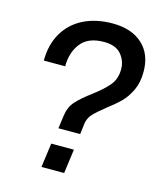

<svg xmlns="http://www.w3.org/2000/svg" viewBox="-106 -774 714 851"><g transform="rotate(15 251.0 -348.0)"><path d="M493 -524Q493 -475 476 -439Q459 -403 435 -379Q411 -355 374 -327Q337 -298 319.5 -278.5Q302 -259 299 -234L293 -185H193L202 -249Q207 -286 230.5 -312Q254 -338 297 -370Q345 -406 369.5 -435.5Q394 -465 394 -510Q394 -548 369 -577.5Q344 -607 290 -607Q218 -607 184.5 -564.5Q151 -522 151 -458H53Q53 -531 84.5 -585Q116 -639 173 -667.5Q230 -696 306 -696Q393 -696 443 -650.5Q493 -605 493 -524ZM269 0H165L180 -111H284Z"/></g></svg>

Font: Chivo
Style: Italic
Weight: 400
Italic angle: -8.05°
Designer: Hector Gatti
Foundry: Omnibus-Type
Version: Version 1.007